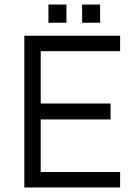

<svg xmlns="http://www.w3.org/2000/svg" viewBox="-20 -824 606 844"><path d="M193 -724H272V-804H193V-724ZM341 -724H420V-804H341V-724ZM159 -599H508V-667H87V0H508V-68H159V-299H466V-369H159V-599Z"/></svg>

Font: Maven Pro
Style: Regular
Weight: 400
Designer: Joe Prince
Foundry: Joe Prince
Version: Version 1.003